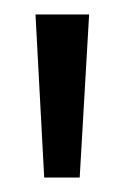

<svg xmlns="http://www.w3.org/2000/svg" viewBox="-20 -695 172 265"><path d="M41 -450 29 -675H103L90 -450Z"/></svg>

Font: Bricolage Grotesque 96pt Light
Style: Regular
Weight: 300
Designer: Mathieu Triay
Foundry: Atelier Triay
Version: Version 1.001; ttfautohint (v1.8.4.7-5d5b);gftools[0.9.33.de